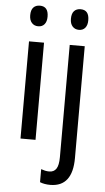

<svg xmlns="http://www.w3.org/2000/svg" viewBox="-63 -777 577 1057"><g transform="rotate(5 225.0 -249.0)"><path d="M114 -738Q161 -738 161 -681Q161 -654 148.5 -639Q136 -624 114 -624Q92 -624 78.5 -639Q65 -654 65 -681Q65 -710 78 -724Q91 -738 114 -738ZM154 -537V0H71V-537ZM290 -681Q290 -710 303 -724Q316 -738 339 -738Q386 -738 386 -681Q386 -654 373.5 -639Q361 -624 339 -624Q317 -624 303.5 -639Q290 -654 290 -681ZM257 240Q223 240 199 230V158Q210 162 221 164.5Q232 167 244 167Q270 167 283 147.5Q296 128 296 83V-537H379V81Q379 239 257 240Z"/></g></svg>

Font: Noto Sans Myanmar Condensed
Style: Regular
Weight: 400
Width: 3
Designer: Monotype Design Team
Foundry: Monotype Imaging Inc.
Version: Version 2.107; ttfautohint (v1.8.4.7-5d5b)